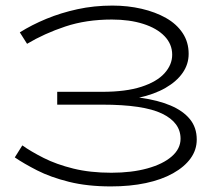

<svg xmlns="http://www.w3.org/2000/svg" viewBox="-20 -655 791 688"><path d="M377 13Q293 13 227 -3.5Q161 -20 113 -44.5Q65 -69 33 -91L60 -134Q91 -112 136.5 -89Q182 -66 242.5 -51Q303 -36 379 -36Q452 -36 508 -51.5Q564 -67 595.5 -94.5Q627 -122 627 -158Q627 -216 560.5 -248Q494 -280 346 -280H185V-326H346Q431 -326 486.5 -344Q542 -362 569.5 -392.5Q597 -423 597 -459Q597 -497 569.5 -525.5Q542 -554 493 -569.5Q444 -585 381 -585Q289 -585 214 -560Q139 -535 77 -498L51 -539Q94 -566 146 -587.5Q198 -609 257.5 -622Q317 -635 383 -635Q438 -635 487.5 -623.5Q537 -612 575 -590.5Q613 -569 634.5 -536.5Q656 -504 656 -462Q656 -425 634.5 -394Q613 -363 573 -340Q533 -317 476 -304.5Q419 -292 346 -292V-313Q422 -313 484 -304.5Q546 -296 591 -277Q636 -258 660.5 -228Q685 -198 685 -155Q685 -118 663 -87.5Q641 -57 600 -34Q559 -11 502.5 1Q446 13 377 13Z"/></svg>

Font: BioRhyme SemiExpanded Light
Style: Regular
Weight: 300
Width: 6
Designer: Aoife Mooney
Foundry: Aoife Mooney Type
Version: Version 1.600;gftools[0.9.33]